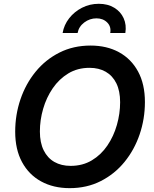

<svg xmlns="http://www.w3.org/2000/svg" viewBox="-20 -976 809 1006"><path d="M345.2 9.8Q259.8 9.8 195.6 -25.4Q131.3 -60.5 95.5 -126.7Q59.6 -192.9 59.6 -286.1Q59.6 -374.5 87.2 -455.6Q114.7 -536.6 166.5 -600.1Q218.3 -663.6 291.3 -700.4Q364.3 -737.3 454.6 -737.3Q539.6 -737.3 603.5 -702.4Q667.5 -667.5 703.4 -601.3Q739.3 -535.2 739.3 -441.4Q739.3 -353 711.7 -272Q684.1 -190.9 632.3 -127.4Q580.6 -64 507.8 -27.1Q435.1 9.8 345.2 9.8ZM350.1 -106.9Q413.1 -106.9 461.4 -136Q509.8 -165 542.7 -213.6Q575.7 -262.2 592.5 -321.5Q609.4 -380.9 609.4 -440.4Q609.4 -499.5 589.6 -539.6Q569.8 -579.6 533.9 -600.1Q498 -620.6 449.2 -620.6Q386.2 -620.6 337.9 -591.3Q289.6 -562 256.3 -513.4Q223.1 -464.8 206.1 -406Q189 -347.2 189 -287.1Q189 -228.5 209 -188.2Q229 -147.9 265.1 -127.4Q301.3 -106.9 350.1 -106.9ZM497.6 -956.1Q544.9 -956.1 578.6 -935.5Q612.3 -915 627.9 -880.4Q643.6 -845.7 636.7 -803.2H557.6Q563.5 -836.4 541.7 -858.2Q520 -879.9 485.4 -879.9Q450.2 -879.9 421.4 -858.2Q392.6 -836.4 386.7 -803.2H308.1Q315.4 -845.7 342.5 -880.4Q369.6 -915 409.9 -935.5Q450.2 -956.1 497.6 -956.1Z"/></svg>

Font: Inter SemiBold
Style: Italic
Weight: 600
Italic angle: -9.3988°
Designer: Rasmus Andersson
Foundry: rsms
Version: Version 4.001;git-66647c0bb